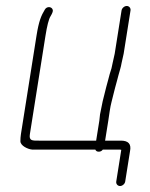

<svg xmlns="http://www.w3.org/2000/svg" viewBox="-20 -513 504 643"><path d="M80.1 -64 132.1 -392C137.6 -426.9 143.3 -449.1 149.2 -458.5C155 -468 157.6 -474.8 156.9 -479C154.7 -491.1 137 -493.2 130.2 -481C117.9 -460.6 110.1 -442.8 102.2 -393L50.1 -64C48.9 -56 48.3 -48 48.3 -40C48.5 -25 72.7 -13.4 87.9 -12H299.3C301.2 -7.3 305 -5 310.7 -5C316.3 -5 320.9 -7.3 324.3 -12H380.3C383 -12 384.9 -11.7 386.1 -11L369.3 95C368.1 102.9 374 110 382 110C389.9 110 398.1 102.9 399.3 95L415.5 -7C420.3 -30.3 410.2 -42 385 -42H332L342.7 -109C345.3 -125.6 348.9 -155.3 353.6 -172L359.1 -194C362.8 -210.1 367.9 -227.8 371.7 -242L376.7 -261C380 -273.7 385.1 -288.3 387.2 -302L394.1 -333L417.1 -478C418.4 -485.9 412.4 -493 404.5 -493C396.6 -493 388.4 -485.9 387.1 -478L364.1 -333L357.2 -302C355.4 -290.7 352.1 -278.3 347.4 -265L342.4 -246C338.4 -231.2 333.3 -213 329.4 -196L323.9 -174L315 -130C314.5 -122.7 313.7 -115.7 312.7 -109L302 -42H111.7C87.7 -42 76.5 -41 80.1 -64Z"/></svg>

Font: MewTooHand
Style: CondIta
Weight: 400
Designer: Mew Too, Robert Jablonski
Version: Version 0.77